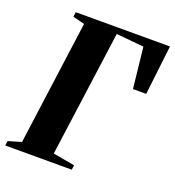

<svg xmlns="http://www.w3.org/2000/svg" viewBox="-146 -849 871 955"><g transform="rotate(20 290.0 -371.5)"><path d="M-11 0 -8 -24.5 61.5 -45 150.5 -702 88.5 -718 92 -743H590.5L560 -481H490L466.5 -697L320.5 -711L229.5 -45L344.5 -24.5L341 0Z"/></g></svg>

Font: Merriweather 120pt ExtraBold
Style: Italic
Weight: 800
Italic angle: -7.8°
Version: Version 2.101